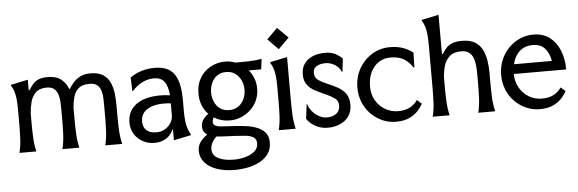

<svg xmlns="http://www.w3.org/2000/svg" viewBox="-60 -997 4465 1482"><g transform="rotate(-5 2172.5 -256.0)"><path d="M411 -299Q411 -329 409.5 -361.5Q408 -394 399.5 -421.5Q391 -449 371 -466.5Q351 -484 313 -484Q258 -484 228.5 -456Q199 -428 187.5 -385Q176 -342 173 -295V-222Q173 -166 175.5 -110Q178 -54 191 0H60Q73 -54 75.5 -110Q78 -166 78 -222V-330Q78 -384 74 -418.5Q70 -453 62 -477Q54 -501 40 -523V-529L173 -557V-476H180Q195 -501 211.5 -520.5Q228 -540 255 -552Q282 -564 327 -564Q394 -564 431 -534.5Q468 -505 485 -459H491Q506 -484 527.5 -508Q549 -532 581 -548Q613 -564 658 -564Q719 -564 755 -541Q791 -518 809 -479.5Q827 -441 832.5 -394Q838 -347 838 -299V-222Q838 -166 840.5 -110Q843 -54 856 0H725Q738 -54 740.5 -110Q743 -166 743 -222V-299Q743 -329 742 -361.5Q741 -394 733 -421.5Q725 -449 704.5 -466.5Q684 -484 645 -484Q588 -484 559.5 -459Q531 -434 520 -394.5Q509 -355 506 -311V-222Q506 -166 508.5 -110Q511 -54 524 0H393Q406 -54 408.5 -110Q411 -166 411 -222Z M926 -158Q926 -228 966.5 -273.5Q1007 -319 1081 -337Q1155 -355 1256 -342Q1250 -416 1223 -449.5Q1196 -483 1143 -483Q1096 -483 1052 -460.5Q1008 -438 976 -401H969L966 -505Q1047 -563 1157 -563Q1259 -563 1305 -501.5Q1351 -440 1352 -303V-220Q1352 -171 1355.5 -137Q1359 -103 1367.5 -77.5Q1376 -52 1390 -27V-21L1256 7V-77H1252Q1233 -33 1195 -9.5Q1157 14 1107 14Q1056 14 1015 -8.5Q974 -31 950 -70Q926 -109 926 -158ZM1024 -158Q1024 -114 1051 -90Q1078 -66 1127 -66Q1162 -66 1190.5 -81.5Q1219 -97 1237 -123.5Q1255 -150 1257 -182V-279Q1151 -291 1087.5 -259.5Q1024 -228 1024 -158Z M1703 -108Q1632 -108 1577 -143Q1570 -130 1567 -111.5Q1564 -93 1579 -82Q1596 -69 1636 -67.5Q1676 -66 1742 -61Q1780 -59 1823.5 -53Q1867 -47 1905.5 -32Q1944 -17 1968 11.5Q1992 40 1992 88Q1992 140 1966 176Q1940 212 1898 234Q1856 256 1805.5 266Q1755 276 1706 276Q1625 276 1565 254.5Q1505 233 1472.5 194.5Q1440 156 1440 106Q1440 62 1465 32Q1490 2 1516 -15Q1500 -25 1490.5 -40.5Q1481 -56 1481 -79Q1481 -115 1501.5 -139Q1522 -163 1538 -174Q1509 -203 1492.5 -244Q1476 -285 1476 -335Q1476 -405 1506.5 -456Q1537 -507 1589 -535.5Q1641 -564 1703 -564Q1744 -564 1781 -549Q1842 -549 1878 -550Q1914 -551 1938 -553.5Q1962 -556 1985 -560L1975 -480H1879Q1902 -452 1916.5 -415.5Q1931 -379 1931 -335Q1931 -283 1911 -241Q1891 -199 1858 -169.5Q1825 -140 1784.5 -124Q1744 -108 1703 -108ZM1702 -188Q1744 -188 1773 -208.5Q1802 -229 1817.5 -263Q1833 -297 1833 -335Q1833 -374 1817.5 -407.5Q1802 -441 1773 -462Q1744 -483 1702 -483Q1661 -483 1632 -462Q1603 -441 1588.5 -407Q1574 -373 1574 -335Q1574 -297 1588.5 -263Q1603 -229 1632 -208.5Q1661 -188 1702 -188ZM1538 101Q1538 149 1584 172.5Q1630 196 1703 196Q1753 196 1796.5 183.5Q1840 171 1867 147Q1894 123 1894 87Q1894 53 1870.5 38.5Q1847 24 1811 20.5Q1775 17 1737 15Q1698 13 1659 11.5Q1620 10 1587 6Q1565 23 1551.5 49.5Q1538 76 1538 101Z M2124 -788 2207 -706 2124 -623 2042 -706ZM2087 -222V-330Q2087 -384 2083 -418.5Q2079 -453 2071 -477Q2063 -501 2049 -523V-529L2182 -557V-222Q2182 -166 2184.5 -110Q2187 -54 2200 0H2069Q2082 -54 2084.5 -110Q2087 -166 2087 -222Z M2610 -507 2598 -406H2594Q2578 -443 2544.5 -463.5Q2511 -484 2473 -484Q2430 -484 2403.5 -467.5Q2377 -451 2377 -416Q2377 -378 2408.5 -358Q2440 -338 2481 -321Q2517 -306 2553 -286.5Q2589 -267 2613 -234.5Q2637 -202 2637 -147Q2637 -95 2611.5 -59Q2586 -23 2543.5 -4.5Q2501 14 2450 14Q2407 14 2373 -0.5Q2339 -15 2316.5 -35Q2294 -55 2287 -71L2301 -182H2305Q2307 -170 2317.5 -150.5Q2328 -131 2347 -112Q2366 -93 2392 -79.5Q2418 -66 2450 -66Q2495 -66 2522.5 -88Q2550 -110 2550 -150Q2550 -188 2518.5 -209Q2487 -230 2445 -248Q2409 -264 2373.5 -282.5Q2338 -301 2314.5 -331.5Q2291 -362 2291 -411Q2291 -463 2315.5 -496.5Q2340 -530 2381.5 -547Q2423 -564 2474 -564Q2530 -564 2563.5 -543.5Q2597 -523 2610 -507Z M3187 -108Q3176 -86 3151.5 -57.5Q3127 -29 3084.5 -7.5Q3042 14 2977 14Q2921 14 2871.5 -8Q2822 -30 2783.5 -69Q2745 -108 2723.5 -160.5Q2702 -213 2702 -274Q2702 -335 2723.5 -388Q2745 -441 2783.5 -480.5Q2822 -520 2871.5 -542Q2921 -564 2977 -564Q3039 -564 3083.5 -547Q3128 -530 3157 -506L3154 -392H3147Q3125 -429 3084.5 -456.5Q3044 -484 2977 -484Q2923 -484 2883.5 -457Q2844 -430 2822 -383Q2800 -336 2800 -274Q2800 -211 2828.5 -164Q2857 -117 2903 -91.5Q2949 -66 3000 -66Q3056 -66 3092.5 -86Q3129 -106 3151 -139Z M3633 -299Q3633 -331 3630 -363.5Q3627 -396 3617 -423Q3607 -450 3585 -467Q3563 -484 3525 -484Q3466 -484 3434.5 -456Q3403 -428 3390.5 -385Q3378 -342 3375 -295V-222Q3375 -166 3377.5 -110Q3380 -54 3393 0H3262Q3275 -54 3277.5 -110Q3280 -166 3280 -222V-553Q3280 -607 3276 -641.5Q3272 -676 3264 -700Q3256 -724 3242 -746V-752L3375 -780V-476H3382Q3397 -501 3414.5 -520.5Q3432 -540 3461 -552Q3490 -564 3539 -564Q3599 -564 3636.5 -541.5Q3674 -519 3693.5 -481Q3713 -443 3720.5 -396Q3728 -349 3728 -299V-222Q3728 -166 3730.5 -110Q3733 -54 3746 0H3615Q3628 -54 3630.5 -110Q3633 -166 3633 -222Z M4091 14Q4035 14 3985.5 -8Q3936 -30 3897.5 -69Q3859 -108 3837.5 -160.5Q3816 -213 3816 -274Q3816 -335 3837.5 -388Q3859 -441 3897 -480.5Q3935 -520 3984.5 -542Q4034 -564 4090 -564Q4165 -564 4216 -525.5Q4267 -487 4293.5 -421.5Q4320 -356 4320 -274H3914Q3914 -217 3940.5 -169.5Q3967 -122 4012.5 -94Q4058 -66 4114 -66Q4170 -66 4206.5 -86Q4243 -106 4265 -139L4301 -108Q4290 -86 4265.5 -57.5Q4241 -29 4198.5 -7.5Q4156 14 4091 14ZM3922 -349H4216Q4205 -411 4172 -447.5Q4139 -484 4080 -484Q4016 -484 3976 -447.5Q3936 -411 3922 -349Z"/></g></svg>

Font: Faculty Glyphic
Style: Regular
Weight: 400
Designer: Koto Studio, Dylan Young
Foundry: Koto Studio
Version: Version 1.004; ttfautohint (v1.8.4.7-5d5b)